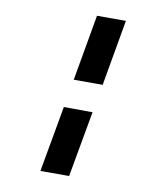

<svg xmlns="http://www.w3.org/2000/svg" viewBox="-91 -745 867 994"><g transform="rotate(10 342.5 -248.0)"><path d="M338 -669 277 -322H429L490 -669ZM251 -174 189 173H340L402 -173Z"/></g></svg>

Font: Geom ExtraBold
Style: Bold Italic
Weight: 800
Italic angle: -10°
Version: Version 1.102